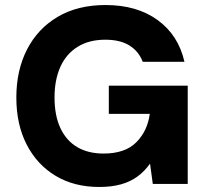

<svg xmlns="http://www.w3.org/2000/svg" viewBox="-20 -732 822 764"><path d="M375 12Q275 12 201 -32.5Q127 -77 86 -157Q45 -237 45 -344Q45 -452 87.5 -535Q130 -618 209.5 -665Q289 -712 400 -712Q525 -712 607.5 -652Q690 -592 714 -486H548Q532 -528 495 -551Q458 -574 399 -574Q334 -574 288.5 -545.5Q243 -517 220 -465.5Q197 -414 197 -344Q197 -272 220.5 -222Q244 -172 287.5 -146.5Q331 -121 392 -121Q478 -121 522.5 -166Q567 -211 576 -279H413V-391H727V0H588L577 -81Q556 -51 527.5 -30Q499 -9 461.5 1.5Q424 12 375 12Z"/></svg>

Font: DM Sans 18pt Black
Style: Regular
Weight: 900
Designer: Colophon Foundry, Jonny Pinhorn
Foundry: Colophon Foundry
Version: Version 4.004;gftools[0.9.30]